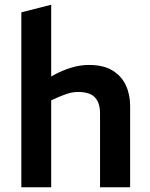

<svg xmlns="http://www.w3.org/2000/svg" viewBox="-20 -790 632 810"><path d="M70 0V-738L196 -770V-467L208 -474Q245 -494 282 -505Q319 -516 355 -516Q416 -516 454 -493Q492 -470 510.5 -431Q529 -392 529 -343V0H402V-312Q402 -356 380.5 -379Q359 -402 309 -402Q288 -402 268.5 -396Q249 -390 228 -381L196 -367V0Z"/></svg>

Font: REM Medium Medium
Style: Regular
Weight: 500
Version: Version 1.005;gftools[0.9.28]